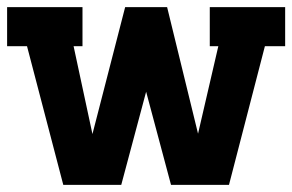

<svg xmlns="http://www.w3.org/2000/svg" viewBox="-30 -520 822 540"><path d="M772 -500V-390H715L614 0H451L381 -262L311 0H148L46 -390H-10V-500H202V-390H177L230 -143L322 -500H440L527 -144L584 -390H560V-500Z"/></svg>

Font: Cherry Swash
Style: Bold
Weight: 700
Designer: Kasatkina Nataliya
Foundry: Nataliya Kasatkina
Version: Version 1.001